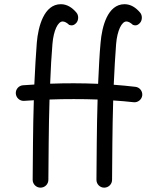

<svg xmlns="http://www.w3.org/2000/svg" viewBox="-20 -842 736 901"><path d="M326.2 -451.2C290.5 -451.2 253.4 -450.7 215.3 -449.2C217.8 -519 221.7 -583.5 226.1 -635.7C231.4 -699.7 252 -741.2 273.9 -741.2C283.2 -741.2 293.5 -735.8 304.7 -725.1C315.9 -721.2 326.7 -721.7 338.4 -734.9C348.6 -746.1 350.6 -769.5 338.4 -783.2C318.8 -806.2 294.9 -822.3 265.6 -822.3C186 -822.3 159.2 -716.8 152.8 -642.6C148.4 -587.4 144.5 -519 141.1 -445.3C123.5 -444.3 106 -443.4 87.9 -441.9C67.9 -440.4 52.7 -422.9 54.2 -402.8C55.7 -382.8 73.2 -367.2 93.3 -368.7L138.7 -371.6C136.7 -304.7 135.3 -237.8 134.8 -171.9C133.8 -105.5 133.3 -47.4 133.3 2C133.3 22 149.9 38.6 169.9 38.6C190.9 38.6 207 22 207 2C207 -47.9 207.5 -106.4 208.5 -173.3C209 -240.2 210.4 -307.6 212.4 -375C249.5 -376.5 287.6 -377 326.2 -377C364.3 -377 401.4 -376.5 438 -375C436 -307.1 434.6 -240.2 434.1 -173.3C433.1 -106.4 432.6 -47.9 432.6 2C432.6 22 448.7 38.6 468.8 38.6C489.7 38.6 505.9 22 505.9 2C505.9 -47.4 506.3 -105 507.3 -171.4C507.8 -237.3 509.3 -303.7 511.2 -370.6C543.9 -368.7 575.7 -365.7 606.9 -362.3C626.5 -359.9 645 -374.5 647.5 -394C649.9 -414.1 635.3 -432.6 615.2 -434.6C581.5 -438.5 547.9 -441.9 513.7 -444.3C517.1 -516.1 520.5 -582.5 524.9 -635.7C530.3 -699.7 551.3 -741.2 573.2 -741.2C582 -741.2 592.3 -735.8 604 -725.1C615.2 -721.2 625.5 -721.7 637.2 -734.9C647.5 -746.1 649.4 -769.5 637.2 -783.2C617.7 -806.2 593.8 -822.3 564.5 -822.3C484.4 -822.3 458.5 -716.3 452.1 -642.6C446.8 -587.9 443.8 -521 440.4 -448.7C402.8 -450.2 364.7 -451.2 326.2 -451.2Z"/></svg>

Font: Mikhak
Style: Regular
Weight: 400
Designer: Amin Abedi
Version: Version 3.2